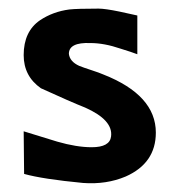

<svg xmlns="http://www.w3.org/2000/svg" viewBox="-20 -413 417 446"><path d="M272 -3Q227 16 173 12Q79 3 36 -9L35 -108L113 -84Q158 -71 193 -71Q235 -71 238 -96Q243 -134 178 -163Q145 -176 75 -208Q35 -236 35 -285Q35 -340 73 -366Q103 -386 141 -391Q159 -393 209 -393Q224 -393 258 -386Q298 -377 299 -377V-287Q286 -292 260 -300Q222 -313 190 -313Q140 -315 140 -288Q142 -270 164 -260Q174 -256 192.5 -250Q211 -244 220 -240Q342 -192 342 -105Q342 -34 272 -3Z"/></svg>

Font: GFS Neohellenic Rg
Style: Bold
Weight: 700
Designer: Designed by Takis Katsoulidis and George D. Matthiopoulos.
Foundry: Designed by Takis Katsoulidis and George D. Matthiopoulos.
Version: Version 1.0